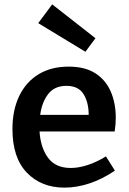

<svg xmlns="http://www.w3.org/2000/svg" viewBox="-20 -848 589 879"><path d="M275 11Q169 11 103 -57.5Q37 -126 37 -257Q37 -345 68.5 -409.5Q100 -474 157.5 -508.5Q215 -543 294 -543Q369 -543 416.5 -512.5Q464 -482 487 -429Q510 -376 510 -309Q510 -279 505 -246H161Q166 -171 200.5 -125Q235 -79 304 -79Q339 -79 380 -92Q421 -105 465 -132L506 -67Q449 -28 390 -8.5Q331 11 275 11ZM284 -455Q230 -455 201 -418Q172 -381 164 -322H386Q386 -379 362.5 -417Q339 -455 284 -455ZM219 -828 417 -673 371 -611 155 -742Z"/></svg>

Font: Bitter SemiBold
Style: Regular
Weight: 600
Designer: Sol Matas, and Bitter project Authors
Foundry: Sol Matas
Version: Version 2.001